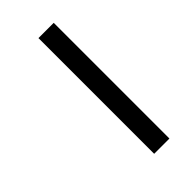

<svg xmlns="http://www.w3.org/2000/svg" viewBox="-208 -726 765 765"><g transform="rotate(-45 175.0 -343.0)"><path d="M176 -17V-669H262V-17Z"/></g></svg>

Font: Noto Sans Malayalam UI
Style: Regular
Weight: 400
Designer: Jelle Bosma - Monotype Design Team
Foundry: Monotype Imaging Inc.
Version: Version 2.104